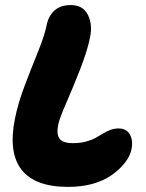

<svg xmlns="http://www.w3.org/2000/svg" viewBox="-20 -730 576 759"><path d="M249 8.8Q118.2 8.8 65.2 -59.1Q12.2 -127 39.1 -261.2Q51.3 -322.3 78.1 -392.8Q105 -463.4 130.4 -525.9Q155.8 -588.4 164.1 -628.9Q170.9 -666 194.8 -688Q218.8 -710 259.8 -710Q308.1 -710 327.4 -671.4Q346.7 -632.8 335.9 -582Q325.2 -528.3 296.6 -455.6Q268.1 -382.8 241.5 -322Q214.8 -261.2 210 -236.8Q202.6 -198.2 215.8 -181.2Q229 -164.1 269 -164.1Q296.4 -164.1 319.3 -170.2Q342.3 -176.3 357.7 -184.8Q373 -193.4 386.5 -201.7Q399.9 -210 415.5 -216.1Q431.2 -222.2 448.2 -222.2Q479.5 -222.2 493.2 -198.7Q506.8 -175.3 500 -140.1Q494.1 -112.3 472.7 -85.2Q451.2 -58.1 418.9 -36.1Q352.1 8.8 249 8.8Z"/></svg>

Font: Shantell Sans Normal
Style: Italic
Weight: 800
Italic angle: -11.31°
Designer: Stephen Nixon, Anya Danilova, Shantell Martin
Foundry: Arrow Type
Version: Version 1.006;[559af2be0]